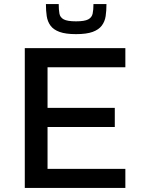

<svg xmlns="http://www.w3.org/2000/svg" viewBox="-20 -925 698 945"><path d="M102 0V-688H597V-594H214V-394H545V-300H214V-94H597V0ZM354 -757Q303 -757 273 -768Q243 -779 228.5 -799Q214 -819 210 -845.5Q206 -872 206 -905H269Q269 -877 272.5 -858Q276 -839 294 -829.5Q312 -820 354 -820Q396 -820 414 -829.5Q432 -839 436 -858Q440 -877 440 -905H504Q504 -872 500 -845.5Q496 -819 481 -799Q466 -779 436 -768Q406 -757 354 -757Z"/></svg>

Font: Saira SemiExpanded Medium
Style: Regular
Weight: 500
Width: 6
Designer: Hector Gatti with collaboration of the Omnibus-Type team
Foundry: Omnibus-Type
Version: Version 1.101